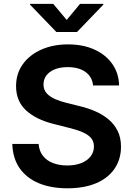

<svg xmlns="http://www.w3.org/2000/svg" viewBox="-20 -968 693 998"><path d="M330.6 10.7Q244.6 10.7 181.2 -15.9Q117.7 -42.5 82 -93.8Q46.4 -145 43.9 -219.7H180.7Q183.6 -182.6 203.6 -157.5Q223.6 -132.3 256.3 -120.1Q289.1 -107.9 329.6 -107.9Q370.6 -107.9 401.9 -120.1Q433.1 -132.3 450.7 -154.8Q468.3 -177.2 468.3 -206.5Q468.3 -233.4 452.9 -251Q437.5 -268.6 408.7 -281Q379.9 -293.5 339.8 -303.2L258.8 -323.7Q167 -346.7 115.2 -394.5Q63.5 -442.4 63.5 -520.5Q63.5 -585.4 98.6 -634.3Q133.8 -683.1 194.8 -710.2Q255.9 -737.3 333.5 -737.3Q412.6 -737.3 471.9 -710Q531.2 -682.6 564.5 -634.5Q597.7 -586.4 599.1 -523.9H463.9Q459 -569.3 424.1 -594.2Q389.2 -619.1 331.5 -619.1Q292.5 -619.1 264.2 -607.4Q235.8 -595.7 220.9 -575.4Q206.1 -555.2 206.1 -529.3Q206.1 -500.5 223.6 -481.9Q241.2 -463.4 268.8 -451.9Q296.4 -440.4 326.2 -433.1L393.1 -416.5Q436 -406.7 475.1 -389.6Q514.2 -372.6 544.2 -347.4Q574.2 -322.3 591.6 -287.4Q608.9 -252.4 608.9 -205.6Q608.9 -140.6 575.9 -91.8Q543 -43 480.7 -16.1Q418.5 10.7 330.6 10.7ZM256.8 -947.8 326.7 -864.3 396 -947.8H517.1V-943.8L380.4 -801.8H272.9L136.2 -943.8V-947.8Z"/></svg>

Font: Inter Cardless
Style: Bold
Weight: 700
Designer: Rasmus Andersson
Foundry: rsms
Version: Version 4.001;git-9221beed3